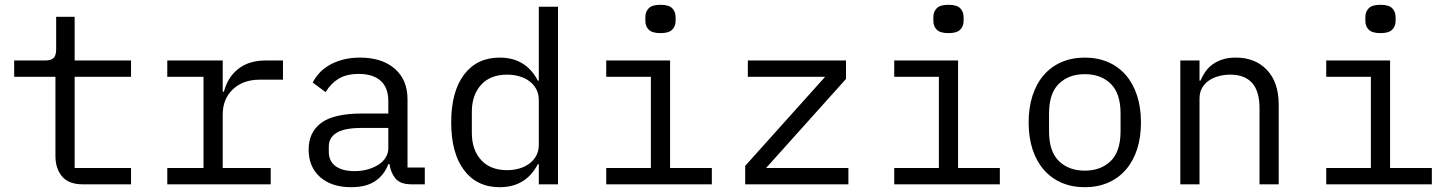

<svg xmlns="http://www.w3.org/2000/svg" viewBox="-20 -768 6040 800"><path d="M325 0Q266 0 238.5 -33Q211 -66 211 -118V-448H39V-516H167Q193 -516 203.5 -526.5Q214 -537 214 -563V-698H291V-516H526V-448H291V-68H526V0Z M677 -68H828V-448H677V-516H908V-386H913Q929 -447 973.5 -481.5Q1018 -516 1087 -516H1159V-436H1062Q993 -436 950.5 -396Q908 -356 908 -291V-68H1108V0H677Z M1695 0Q1648 0 1628 -24Q1608 -48 1603 -84H1598Q1581 -39 1543.5 -13.5Q1506 12 1443 12Q1362 12 1314 -30Q1266 -72 1266 -145Q1266 -217 1318.5 -256Q1371 -295 1488 -295H1598V-346Q1598 -403 1566 -431.5Q1534 -460 1475 -460Q1423 -460 1390 -439.5Q1357 -419 1337 -384L1283 -424Q1293 -444 1310 -463Q1327 -482 1352 -496.5Q1377 -511 1409 -519.5Q1441 -528 1480 -528Q1571 -528 1624.5 -482Q1678 -436 1678 -354V-70H1750V0ZM1598 -150V-235H1488Q1416 -235 1383 -215Q1350 -195 1350 -157V-136Q1350 -96 1378.5 -75.5Q1407 -55 1457 -55Q1488 -55 1513.5 -62.5Q1539 -70 1558 -82.5Q1577 -95 1587.5 -112.5Q1598 -130 1598 -150Z M2225 -84H2221Q2171 12 2062 12Q1967 12 1913.5 -59Q1860 -130 1860 -258Q1860 -386 1913.5 -457Q1967 -528 2062 -528Q2171 -528 2221 -432H2225V-740H2305V0H2225ZM2225 -165V-351Q2225 -377 2214.5 -396.5Q2204 -416 2186 -429.5Q2168 -443 2144 -450Q2120 -457 2093 -457Q2023 -457 1984.5 -414.5Q1946 -372 1946 -302V-214Q1946 -144 1984.5 -101.5Q2023 -59 2093 -59Q2120 -59 2144 -66Q2168 -73 2186 -86.5Q2204 -100 2214.5 -119.5Q2225 -139 2225 -165Z M2669 -681V-697Q2669 -719 2683 -733.5Q2697 -748 2732 -748Q2767 -748 2781 -733.5Q2795 -719 2795 -697V-681Q2795 -659 2781 -644.5Q2767 -630 2732 -630Q2697 -630 2683 -644.5Q2669 -659 2669 -681ZM2506 -68H2692V-448H2506V-516H2772V-68H2946V0H2506Z M3085 0V-77L3418 -448H3096V-516H3505V-439L3172 -68H3515V0Z M3869 -681V-697Q3869 -719 3883 -733.5Q3897 -748 3932 -748Q3967 -748 3981 -733.5Q3995 -719 3995 -697V-681Q3995 -659 3981 -644.5Q3967 -630 3932 -630Q3897 -630 3883 -644.5Q3869 -659 3869 -681ZM3706 -68H3892V-448H3706V-516H3972V-68H4146V0H3706Z M4266 -258Q4266 -319 4282 -369Q4298 -419 4328.5 -454.5Q4359 -490 4402.5 -509Q4446 -528 4500 -528Q4554 -528 4597.5 -509Q4641 -490 4671.5 -454.5Q4702 -419 4718 -369Q4734 -319 4734 -258Q4734 -196 4718 -146.5Q4702 -97 4671.5 -61.5Q4641 -26 4597.5 -7Q4554 12 4500 12Q4446 12 4402.5 -7Q4359 -26 4328.5 -61.5Q4298 -97 4282 -146.5Q4266 -196 4266 -258ZM4649 -221V-295Q4649 -379 4608 -419Q4567 -459 4500 -459Q4433 -459 4392 -419Q4351 -379 4351 -295V-221Q4351 -137 4392 -97Q4433 -57 4500 -57Q4567 -57 4608 -97Q4649 -137 4649 -221Z M4898 0V-516H4978V-432H4982Q4990 -451 5002 -468.5Q5014 -486 5031.5 -499Q5049 -512 5073 -520Q5097 -528 5129 -528Q5210 -528 5259 -476.5Q5308 -425 5308 -331V0H5228V-317Q5228 -388 5197 -422.5Q5166 -457 5106 -457Q5082 -457 5059 -451Q5036 -445 5018 -433Q5000 -421 4989 -402Q4978 -383 4978 -358V0Z M5669 -681V-697Q5669 -719 5683 -733.5Q5697 -748 5732 -748Q5767 -748 5781 -733.5Q5795 -719 5795 -697V-681Q5795 -659 5781 -644.5Q5767 -630 5732 -630Q5697 -630 5683 -644.5Q5669 -659 5669 -681ZM5506 -68H5692V-448H5506V-516H5772V-68H5946V0H5506Z"/></svg>

Font: IBM Plaex Mono
Style: Regular
Weight: 400
Designer: Mike Abbink, Paul van der Laan, Pieter van Rosmalen
Foundry: Bold Monday
Version: Version 2.003